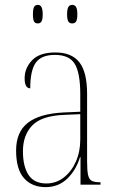

<svg xmlns="http://www.w3.org/2000/svg" viewBox="-20 -757 475 787"><path d="M167 10Q111 10 78.5 -26.5Q46 -63 46 -140Q46 -216 94 -253.5Q142 -291 240 -296L309 -299V-371Q309 -458 286.5 -495Q264 -532 205 -532Q150 -532 127 -500.5Q104 -469 104 -395Q81 -395 81 -436Q81 -478 111.5 -510Q142 -542 207 -542Q274 -542 305.5 -501.5Q337 -461 337 -372V-95Q337 -58 341 -40Q345 -22 356 -16Q367 -10 388 -10H392V0H310V-113H308Q292 -60 256 -25Q220 10 167 10ZM170 -5Q210 -5 241.5 -29.5Q273 -54 291 -94.5Q309 -135 309 -185V-289L240 -286Q150 -282 112 -242.5Q74 -203 74 -137Q74 -75 97 -40Q120 -5 170 -5ZM276 -661Q265 -661 260 -669Q255 -677 255 -698Q255 -719 260 -728Q265 -737 276 -737Q287 -737 292 -728Q297 -719 297 -698Q297 -677 292 -669Q287 -661 276 -661ZM135 -661Q124 -661 119.5 -669Q115 -677 115 -698Q115 -719 119.5 -728Q124 -737 135 -737Q145 -737 150 -728Q155 -719 155 -698Q155 -677 150 -669Q145 -661 135 -661Z"/></svg>

Font: Noto Serif Display Condensed Thin
Style: Regular
Weight: 100
Width: 3
Designer: Monotype Design Team
Foundry: Monotype Imaging Inc.
Version: Version 2.009